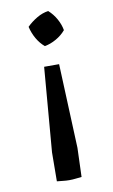

<svg xmlns="http://www.w3.org/2000/svg" viewBox="-79 -539 447 758"><g transform="rotate(-10 144.0 -160.0)"><path d="M87 172 88 56 116 -282H176L190 56L186 172Q174 173 162 174.5Q150 176 136 176Q124 176 111.5 174.5Q99 173 87 172ZM133 -362Q115 -377 102 -399.5Q89 -422 83 -448Q101 -466 124 -479.5Q147 -493 170 -496Q189 -479 201.5 -456.5Q214 -434 218 -411Q202 -392 179 -379Q156 -366 133 -362Z"/></g></svg>

Font: Piazzolla Thin SemiBold
Style: Regular
Weight: 600
Version: Version 2.005